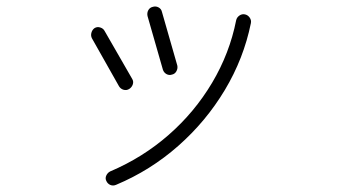

<svg xmlns="http://www.w3.org/2000/svg" viewBox="-20 -563 1040 587"><path d="M335 2Q326 6 317.5 2.5Q309 -1 305 -10Q301 -18 305 -26.5Q309 -35 317 -39Q416 -81 495.5 -150.5Q575 -220 628.5 -310Q682 -400 702 -501Q704 -510 712 -515.5Q720 -521 729 -519Q738 -517 743.5 -509Q749 -501 747 -492Q725 -384 667.5 -288Q610 -192 525 -117Q440 -42 335 2ZM506 -335Q497 -332 489 -336.5Q481 -341 478 -350L431 -514Q429 -524 433.5 -532Q438 -540 447 -542Q456 -545 464.5 -540.5Q473 -536 475 -527L522 -363Q524 -354 519.5 -345.5Q515 -337 506 -335ZM375 -291Q367 -286 358 -288.5Q349 -291 344 -299L261 -446Q257 -454 259.5 -463Q262 -472 269 -477Q277 -482 286.5 -479Q296 -476 300 -468L384 -322Q389 -314 386 -305Q383 -296 375 -291Z"/></svg>

Font: Kurewa Gothic CJK TC Regular
Style: Regular
Weight: 400
Designer: Max Yao
Foundry: Max-Everyday
Version: Version 1.071; ttfautohint (v1.8.3)